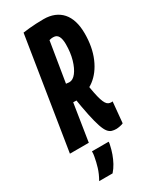

<svg xmlns="http://www.w3.org/2000/svg" viewBox="-247 -775 860 1051"><g transform="rotate(-30 183.5 -250.0)"><path d="M-16 0 95.6 -700.8Q116.4 -703.8 137 -705.7Q157.6 -707.6 179.7 -708.8Q201.8 -710 227.2 -710Q264.2 -710 293.2 -698.3Q322.2 -686.6 342.4 -663.9Q362.6 -641.2 373 -607.4Q383.4 -573.6 383.4 -529.8Q383.4 -443.6 355.3 -378Q327.2 -312.4 278.8 -276Q230.4 -239.6 169.2 -239.6L170.4 -234Q160.6 -234 155.2 -234.3Q149.8 -234.6 146.3 -234.6Q142.8 -234.6 140.2 -234.6L103.4 0ZM272.2 10Q257.6 10 244.6 6.2Q231.6 2.4 220.6 -11.3Q209.6 -25 199.5 -54.7Q189.4 -84.4 178.6 -135.1Q167.8 -185.8 155.6 -264.4L253.4 -293.2Q259.4 -252.2 265.1 -223.6Q270.8 -195 276.7 -176.7Q282.6 -158.4 289.1 -148.2Q295.6 -138 303.5 -134.2Q311.4 -130.4 320.6 -130.4Q322.6 -130.4 324.8 -130.4Q327 -130.4 329.6 -131L317.2 0.4Q310.6 4.2 295.8 7.1Q281 10 272.2 10ZM177.6 -340.2Q200.4 -340.2 220 -365.6Q239.6 -391 252.1 -434.1Q264.6 -477.2 264.6 -530.4Q264.6 -546.2 262.2 -559Q259.8 -571.8 255 -580.4Q250.2 -589 242.6 -593.4Q235 -597.8 224.2 -597.8Q221.6 -597.8 218.4 -597.8Q215.2 -597.8 212.1 -597.3Q209 -596.8 205.6 -596Q202.2 -595.2 198 -594.2L156.8 -342.2Q160 -342.2 163.5 -341.7Q167 -341.2 170.7 -340.7Q174.4 -340.2 177.6 -340.2ZM94.9 49.2H200.4Q200.4 53.4 199.9 57.9Q199.4 62.4 198.1 67.2Q192.3 94.8 183.2 120.2Q174 145.7 161.8 168.1Q149.6 190.5 132.3 210.2H47.5Q67.2 175.8 76.9 143.9Q86.5 112.1 91.9 81.2Q93.9 73.2 94.4 64.7Q94.9 56.2 94.9 49.2Z"/></g></svg>

Font: Georama
Style: Italic
Weight: 400
Width: 2
Italic angle: -9°
Designer: Jean-Baptiste Levee
Foundry: Production Type
Version: Version 1.000